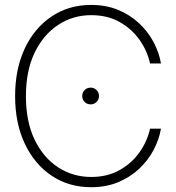

<svg xmlns="http://www.w3.org/2000/svg" viewBox="-20 -758 721 788"><path d="M354 10.3Q262.2 10.3 191.9 -36.9Q121.6 -84 81.8 -168.2Q42 -252.4 42 -363.3Q42 -474.6 81.5 -558.8Q121.1 -643.1 191.7 -690.4Q262.2 -737.8 354 -737.8Q416 -737.8 465.6 -717Q515.1 -696.3 551.8 -661.6Q588.4 -627 610.8 -584.2Q633.3 -541.5 640.6 -497.6H595.7Q585.4 -546.9 554.2 -592.3Q522.9 -637.7 472.7 -666.7Q422.4 -695.8 354 -695.8Q279.8 -695.8 219 -656Q158.2 -616.2 122.3 -542Q86.4 -467.8 86.4 -363.3Q86.4 -258.3 122.3 -184.3Q158.2 -110.4 219 -71Q279.8 -31.7 354 -31.7Q421.9 -31.7 472.4 -60.8Q522.9 -89.8 554.2 -135.3Q585.4 -180.7 595.7 -230H640.6Q633.3 -186 610.8 -143.3Q588.4 -100.6 551.8 -65.9Q515.1 -31.2 465.6 -10.5Q416 10.3 354 10.3ZM352.1 -329.6Q337.4 -329.6 327.4 -339.6Q317.4 -349.6 317.4 -363.8Q317.4 -378.4 327.4 -388.4Q337.4 -398.4 352.1 -398.4Q366.2 -398.4 376.2 -388.4Q386.2 -378.4 386.2 -363.8Q386.2 -349.6 376.2 -339.6Q366.2 -329.6 352.1 -329.6Z"/></svg>

Font: Inter Display Extra Light
Style: Regular
Weight: 200
Designer: Rasmus Andersson
Foundry: rsms
Version: Version 4.000;git-4fc901f